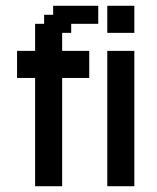

<svg xmlns="http://www.w3.org/2000/svg" viewBox="-20 -645 543 665"><path d="M351.6 0V-468.8H445.3V0ZM351.6 -531.2V-625H445.3V-531.2ZM101.6 0V-375H39.1V-468.8H101.6V-562.5H132.8V-593.8H164.1V-625H320.3V-562.5H226.6V-531.2H195.3V-468.8H289.1V-375H195.3V0Z"/></svg>

Font: Terminal Grotesque
Style: Regular
Weight: 400
Designer: Raphaël Bastide
Foundry: http://raphaelbastide.com
Version: Version 1.0